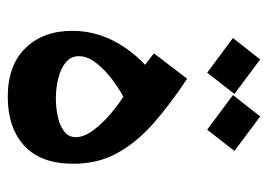

<svg xmlns="http://www.w3.org/2000/svg" viewBox="-112 -528 647 462"><g transform="rotate(90 211.0 -296.5)"><path d="M212.4 7.8Q136.7 7.8 95.2 -34.7Q53.7 -77.1 53.7 -147.5Q53.7 -182.1 64 -213.6Q74.2 -245.1 93.8 -273.9Q113.3 -302.7 141.6 -328.6L220.2 -274.4Q194.8 -261.7 170.7 -243.4Q146.5 -225.1 130.6 -204.3Q114.7 -183.6 114.7 -163.6Q114.7 -143.6 130.1 -131.3Q145.5 -119.1 168.9 -113.5Q192.4 -107.9 216.3 -107.9Q236.3 -107.9 257.8 -112.1Q279.3 -116.2 294.4 -127Q309.6 -137.7 309.6 -156.2Q309.6 -174.8 294.2 -196.3Q278.8 -217.8 254.6 -238.5Q230.5 -259.3 205.1 -274.9L141.6 -317.9L107.9 -343.8L168.9 -423.8Q232.4 -381.8 278.1 -341.1Q323.7 -300.3 348.6 -254.4Q373.5 -208.5 373.5 -149.9Q373.5 -71.8 330.3 -32Q287.1 7.8 212.4 7.8ZM291.6 -472 208.2 -534 259.7 -599.6 342.7 -537.6ZM154.4 -472 71 -534 122.5 -599.6 205.5 -537.6Z"/></g></svg>

Font: Markazi Text
Style: Regular
Weight: 400
Designer: Borna Izadpanah (Arabic designer), Fiona Ross (Arabic design director) and Florian Runge (Latin designer)
Foundry: Borna Izadpanah and Florian Runge
Version: Version 1.000